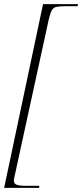

<svg xmlns="http://www.w3.org/2000/svg" viewBox="-43 -780 397 928"><path d="M-23 128 165 -760H334L332 -750H271Q243 -750 228.5 -746.5Q214 -743 206.5 -728.5Q199 -714 192 -683L27 74Q26 79 25 84.5Q24 90 24 94Q24 107 36.5 112.5Q49 118 80 118H147L146 128Z"/></svg>

Font: Noto Serif Display ExtraLight
Style: Italic
Weight: 200
Italic angle: -12°
Designer: Monotype Design Team
Foundry: Monotype Imaging Inc.
Version: Version 2.009